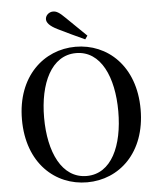

<svg xmlns="http://www.w3.org/2000/svg" viewBox="-63 -1017 903 1088"><g transform="rotate(-5 388.5 -472.5)"><path d="M462 -810C423 -848 384 -886 348 -921C316 -953 299 -963 280 -963C255 -963 236 -943 236 -923C236 -904 251 -884 298 -861C347 -837 397 -813 448 -790ZM389 18C571 18 726 -121 726 -368C726 -615 570 -753 389 -753C208 -753 51 -613 51 -368C51 -119 208 18 389 18ZM389 -18C248 -18 177 -172 177 -368C177 -562 248 -717 389 -717C530 -717 599 -562 599 -368C599 -172 530 -18 389 -18Z"/></g></svg>

Font: Noto Serif CJK JP SemiBold
Style: Regular
Weight: 600
Designer: Ryoko NISHIZUKA 西塚涼子 (kana & ideographs); Frank Grießhammer (Latin, Greek & Cyrillic); Wenlong ZHANG 张文龙 (bopomofo); San
Foundry: Adobe
Version: Version 2.001;hotconv 1.1.0;makeotfexe 2.6.0